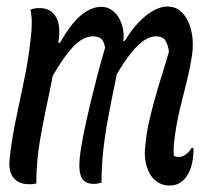

<svg xmlns="http://www.w3.org/2000/svg" viewBox="-20 -563 640 592"><path d="M74 -533Q78 -535 81 -535.5Q84 -536 87.5 -537Q91 -538 95 -538Q99 -538 103 -538Q120 -538 132.5 -531Q145 -524 153 -510Q161 -496 162.5 -475Q164 -454 159 -426Q148 -351 132.5 -279Q117 -207 104.5 -137.5Q92 -68 92 3Q90 3 87 3.5Q84 4 81.5 4.5Q79 5 76 5Q73 5 70 5Q51 5 39 -1Q27 -7 20 -17Q13 -27 10.5 -39.5Q8 -52 9 -66Q15 -126 27.5 -187.5Q40 -249 53.5 -312Q67 -375 74 -438Q78 -470 78 -491.5Q78 -513 74 -533ZM292 -542Q311 -542 325.5 -531.5Q340 -521 348.5 -504.5Q357 -488 360 -468.5Q363 -449 359 -432Q347 -367 335 -309Q323 -251 313 -197.5Q303 -144 298 -95Q293 -46 293 0Q290 1 285.5 2Q281 3 277 3.5Q273 4 268 4Q249 4 238 -6.5Q227 -17 225 -42Q223 -67 231 -113Q237 -149 244.5 -183Q252 -217 260.5 -252Q269 -287 279.5 -327.5Q290 -368 304 -416Q302 -429 297.5 -436.5Q293 -444 285.5 -447.5Q278 -451 266 -451Q247 -451 227 -437.5Q207 -424 183.5 -392.5Q160 -361 130 -307L141 -431H165Q185 -467 206 -492Q227 -517 249 -529.5Q271 -542 292 -542ZM496 -543Q519 -543 535 -530Q551 -517 560.5 -496Q570 -475 573 -450Q576 -425 573 -400Q567 -356 556 -313Q545 -270 534.5 -226Q524 -182 518 -135Q516 -120 515.5 -107Q515 -94 516 -83Q519 -81 523 -80Q527 -79 531 -79Q542 -79 553 -87Q564 -95 571 -107H576Q577 -100 576.5 -92.5Q576 -85 575 -77Q573 -56 565.5 -38Q558 -20 547 -9Q538 0 527.5 4.5Q517 9 503 9Q478 9 459.5 -6Q441 -21 432 -51Q423 -81 429 -123Q432 -154 439 -185Q446 -216 455 -249.5Q464 -283 476 -321Q488 -359 501 -404Q497 -429 488.5 -440Q480 -451 461 -451Q440 -451 418 -434Q396 -417 373 -385Q350 -353 326 -309L341 -437H365Q384 -469 406 -492.5Q428 -516 451.5 -529.5Q475 -543 496 -543Z"/></svg>

Font: Rec Mono Duotone
Style: Italic
Weight: 400
Italic angle: -10°
Monospace: yes
Version: Version 1.085; ttfautohint (v1.8.4.7-5d5b)